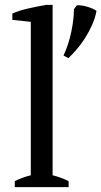

<svg xmlns="http://www.w3.org/2000/svg" viewBox="-20 -772 418 792"><path d="M31 0ZM263 0H41V-25Q74 -41 107 -49V-682L31 -690V-716Q57 -728 96 -737Q135 -746 172 -752H197V-49Q230 -41 263 -25ZM242 -543Q263 -588 274 -640.5Q285 -693 285 -734L297 -750Q304 -751 315.5 -749.5Q327 -748 339 -744.5Q351 -741 361.5 -736.5Q372 -732 378 -727Q373 -699 360.5 -670.5Q348 -642 331.5 -616Q315 -590 296.5 -568.5Q278 -547 262 -532Z"/></svg>

Font: PT Serif
Style: Regular
Weight: 400
Designer: A.Korolkova, O.Umpeleva, V.Yefimov
Foundry: ParaType Ltd
Version: Version 1.000W OFL; ttfautohint (v1.6)